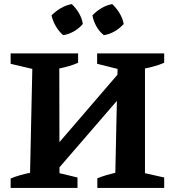

<svg xmlns="http://www.w3.org/2000/svg" viewBox="-20 -919 852 939"><path d="M202 -21V-144L621 -631V-506ZM32 0V-46Q56 -56 79.5 -62.5Q103 -69 127 -74L138 -582L32 -607V-658H362V-612Q342 -603 318 -596Q294 -589 270 -584L271 -72L359 -51V0ZM456 0V-47Q478 -56 500.5 -62.5Q523 -69 544 -74L555 -582L455 -607V-658H783V-612Q762 -603 738 -596Q714 -589 689 -584V-72L783 -51V0ZM331 -899Q352 -879 366.5 -854Q381 -829 385 -802Q368 -781 342 -766Q316 -751 289 -747Q269 -764 253.5 -790Q238 -816 232 -844Q252 -864 277.5 -879Q303 -894 331 -899ZM529 -899Q550 -879 565 -854Q580 -829 585 -802Q567 -781 541 -766Q515 -751 488 -747Q466 -764 451.5 -790Q437 -816 432 -844Q451 -864 476 -879Q501 -894 529 -899Z"/></svg>

Font: Piazzolla 24pt
Style: Bold
Weight: 700
Designer: Juan Pablo del Peral
Foundry: Huerta Tipografica
Version: Version 2.005